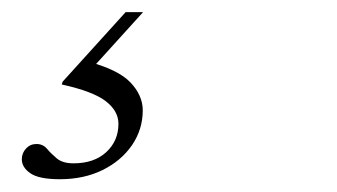

<svg xmlns="http://www.w3.org/2000/svg" viewBox="-20 -28 540 308"><path d="M76 259.5Q42.5 259.5 28.8 250Q15 240.5 15 227.5Q15 217.5 21.8 210.2Q28.5 203 38.5 203Q49 203 55.5 210.8Q62 218.5 71.2 226.2Q80.5 234 98 234Q131 234 150.5 216Q170 198 170 170.5Q170 150 149.5 134.2Q129 118.5 79 107.5L80.5 103L181.5 -8.5H209.5L117.5 93L120 70.5Q169.5 83.5 189.2 104.2Q209 125 209 149Q209 179.5 191.8 204.8Q174.5 230 144.5 244.8Q114.5 259.5 76 259.5Z"/></svg>

Font: Newsreader 16pt 16pt Light
Style: Italic
Weight: 300
Italic angle: -17°
Version: Version 1.003